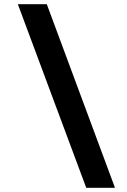

<svg xmlns="http://www.w3.org/2000/svg" viewBox="-20 -753 603 915"><path d="M391 142 65 -733H203L528 142Z"/></svg>

Font: Arima Thin
Style: Regular
Weight: 100
Designer: Joana Correia and Natanael Gama
Foundry: NDISCOVER
Version: Version 1.101;gftools[0.9.23]